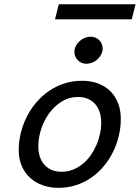

<svg xmlns="http://www.w3.org/2000/svg" viewBox="-20 -883 666 915"><path d="M352.1 -420.9Q309.1 -420.9 274.2 -399.2Q239.3 -377.4 214.4 -343.3Q189.5 -309.1 176 -267.3Q162.6 -225.6 162.6 -185.5Q162.6 -157.2 170.4 -134.8Q178.2 -112.3 192.6 -96.7Q207 -81.1 227.3 -72.8Q247.6 -64.5 272.9 -64.5Q301.8 -64.5 326.9 -74.2Q352.1 -84 373.3 -101.1Q394.5 -118.2 410.9 -141.1Q427.2 -164.1 438.7 -189.9Q450.2 -215.8 456.3 -243.7Q462.4 -271.5 462.4 -298.3Q462.4 -326.7 454.6 -349.6Q446.8 -372.6 432.4 -388.2Q418 -403.8 397.7 -412.4Q377.4 -420.9 352.1 -420.9ZM69.3 -168Q69.3 -208.5 79.1 -248.8Q88.9 -289.1 107.2 -325.7Q125.5 -362.3 152.1 -393.8Q178.7 -425.3 212.2 -448.5Q245.6 -471.7 285.6 -484.9Q325.7 -498 371.6 -498Q412.6 -498 446.5 -485.6Q480.5 -473.1 504.6 -449.7Q528.8 -426.3 542.2 -392.6Q555.7 -358.9 555.7 -316.4Q555.7 -275.4 546.1 -235.4Q536.6 -195.3 518.6 -158.7Q500.5 -122.1 474.4 -90.8Q448.2 -59.6 415.3 -36.6Q382.3 -13.7 342.8 -0.7Q303.2 12.2 258.8 12.2Q217.8 12.2 183.1 -0.2Q148.4 -12.7 123 -35.9Q97.7 -59.1 83.5 -92.5Q69.3 -126 69.3 -168ZM334.5 -635.3Q334.5 -649.9 341.1 -663.1Q347.7 -676.3 358.4 -686.3Q369.1 -696.3 383.3 -702.1Q397.5 -708 413.1 -708Q424.8 -708 435.1 -703.6Q445.3 -699.2 452.9 -691.7Q460.4 -684.1 464.8 -673.8Q469.2 -663.6 469.2 -652.3Q469.2 -637.7 462.6 -624.5Q456.1 -611.3 445.3 -601.1Q434.6 -590.8 420.2 -585Q405.8 -579.1 390.6 -579.1Q378.9 -579.1 368.7 -583.7Q358.4 -588.4 350.8 -595.9Q343.3 -603.5 338.9 -613.8Q334.5 -624 334.5 -635.3ZM260.3 -862.8H626L607.9 -791H242.2Z"/></svg>

Font: Andika New Basic
Style: Italic
Weight: 400
Italic angle: -14°
Designer: Victor Gaultney, Annie Olsen, Julie Remington, Don Collingsworth, Eric Hays
Foundry: SIL International
Version: Version 5.500